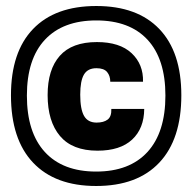

<svg xmlns="http://www.w3.org/2000/svg" viewBox="-20 -752 640 639"><path d="M300 -133Q163.5 -133 90 -210.8Q16.5 -288.5 16.5 -435Q16.5 -579 90 -655.5Q163.5 -732 300.5 -732Q437 -732 510.2 -655.5Q583.5 -579 583.5 -435Q583.5 -288.5 510.2 -210.8Q437 -133 300 -133ZM300 -181Q411 -181 470.8 -246.2Q530.5 -311.5 530.5 -434Q530.5 -555.5 471 -619.8Q411.5 -684 300.5 -684Q189.5 -684 129.5 -619.8Q69.5 -555.5 69.5 -434Q69.5 -311.5 129.2 -246.2Q189 -181 300 -181ZM304.5 -250.5Q221 -250.5 179.8 -299.2Q138.5 -348 138.5 -435.5Q138.5 -520.5 179 -566.2Q219.5 -612 302.5 -612Q378.5 -612 418 -575Q457.5 -538 456 -480H347Q347 -499.5 336.5 -512.2Q326 -525 301 -525Q272 -525 259.5 -504Q247 -483 247 -437Q247 -388.5 259.8 -366.2Q272.5 -344 301.5 -344Q325 -344 338.2 -354Q351.5 -364 350.5 -389.5H460Q459.5 -324.5 419.8 -287.5Q380 -250.5 304.5 -250.5Z"/></svg>

Font: Spline Sans Mono
Style: Bold
Weight: 700
Designer: Eben Sorkin, Mirko Velimirovic
Foundry: Sorkin Type
Version: Version 1.004